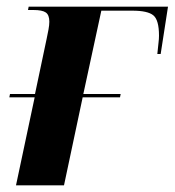

<svg xmlns="http://www.w3.org/2000/svg" viewBox="-20 -556 524 576"><path d="M28 0 84 -264H8L10 -274H85L120 -440Q123 -454 125.5 -467.5Q128 -481 128 -491Q128 -511 117.5 -518.5Q107 -526 80 -526H64L66 -536H484L462 -394H452Q454 -416 455.5 -427.5Q457 -439 457 -449Q457 -496 440 -510Q423 -524 377 -524H284L230 -274H342L340 -264H228L172 0Z"/></svg>

Font: Noto Serif Display SemiCondensed
Style: Bold Italic
Weight: 700
Width: 4
Italic angle: -12°
Designer: Monotype Design Team
Foundry: Monotype Imaging Inc.
Version: Version 2.009